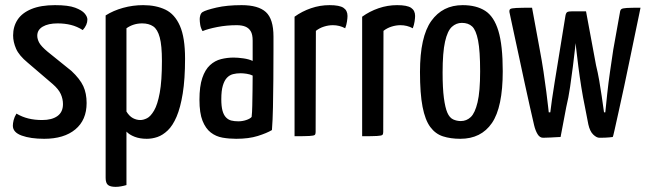

<svg xmlns="http://www.w3.org/2000/svg" viewBox="-20 -530 2526 747"><path d="M152 10Q99 10 64.5 -2.5Q30 -15 30 -41Q30 -50 33 -62.5Q36 -75 44 -88Q66 -75 90.5 -69Q115 -63 144 -63Q182 -63 203.5 -78.5Q225 -94 225 -125Q225 -145 216.5 -164Q208 -183 185 -203L88 -286Q54 -314 42.5 -340.5Q31 -367 31 -392Q31 -427 48.5 -453.5Q66 -480 102.5 -495Q139 -510 194 -510Q246 -510 272.5 -500Q299 -490 309.5 -477.5Q320 -465 320 -454Q320 -433 302 -413Q280 -427 256 -433Q232 -439 204 -439Q168 -439 146.5 -426.5Q125 -414 125 -391Q125 -378 132.5 -364Q140 -350 165 -329L258 -254Q291 -223 304 -195Q317 -167 317 -129Q317 -63 273 -26.5Q229 10 152 10Z M430 197Q409 197 400 189.5Q391 182 391 162V-470Q421 -489 459 -499.5Q497 -510 537 -510Q587 -510 623.5 -492.5Q660 -475 680 -429.5Q700 -384 700 -302Q700 -222 691 -166.5Q682 -111 667 -76Q652 -41 632.5 -22.5Q613 -4 592.5 3Q572 10 551 10Q524 10 503.5 2Q483 -6 472 -18V190Q462 193 451 195Q440 197 430 197ZM526 -63Q538 -63 552 -70Q566 -77 579.5 -100Q593 -123 601.5 -169Q610 -215 610 -293Q610 -353 601.5 -384.5Q593 -416 576 -427.5Q559 -439 533 -439Q499 -439 472 -420V-96Q483 -78 497 -70.5Q511 -63 526 -63Z M899 10Q871 10 845.5 5.5Q820 1 800 -14.5Q780 -30 768 -60Q756 -90 756 -142Q756 -194 767 -226.5Q778 -259 797 -276.5Q816 -294 840 -300Q864 -306 889 -306Q905 -306 926.5 -303Q948 -300 963 -293Q963 -293 963 -307Q963 -321 963 -339.5Q963 -358 963 -372Q963 -396 955.5 -408.5Q948 -421 934.5 -426.5Q921 -432 901 -432Q862 -432 826 -425Q790 -418 768 -409Q761 -421 759 -433.5Q757 -446 757 -456Q757 -463 759.5 -471Q762 -479 768 -483Q781 -491 822 -500.5Q863 -510 920 -510Q985 -510 1014.5 -483Q1044 -456 1044 -388V-335Q1044 -278 1043.5 -220.5Q1043 -163 1042 -112.5Q1041 -62 1038 -24Q1018 -12 983 -1Q948 10 899 10ZM907 -58Q923 -58 938 -63Q953 -68 959 -75Q961 -91 961.5 -119Q962 -147 962.5 -178Q963 -209 963 -236Q953 -241 939.5 -243Q926 -245 916 -245Q900 -245 886.5 -241.5Q873 -238 863 -227.5Q853 -217 847 -197Q841 -177 841 -144Q841 -117 845.5 -100Q850 -83 859 -73.5Q868 -64 880 -61Q892 -58 907 -58Z M1126 0V-465Q1155 -486 1190 -498Q1225 -510 1262 -510Q1301 -510 1316.5 -499.5Q1332 -489 1332 -468Q1332 -460 1330 -446.5Q1328 -433 1323 -420Q1312 -426 1300 -429Q1288 -432 1275 -432Q1258 -432 1240.5 -426.5Q1223 -421 1209 -410L1208 -16Q1208 -8 1204.5 -5Q1201 -2 1184 -1Q1167 0 1126 0Z M1389 0V-465Q1418 -486 1453 -498Q1488 -510 1525 -510Q1564 -510 1579.5 -499.5Q1595 -489 1595 -468Q1595 -460 1593 -446.5Q1591 -433 1586 -420Q1575 -426 1563 -429Q1551 -432 1538 -432Q1521 -432 1503.5 -426.5Q1486 -421 1472 -410L1471 -16Q1471 -8 1467.5 -5Q1464 -2 1447 -1Q1430 0 1389 0Z M1771 10Q1733 10 1703.5 0.5Q1674 -9 1654 -36Q1634 -63 1624 -114.5Q1614 -166 1614 -250Q1614 -387 1658 -448.5Q1702 -510 1780 -510Q1833 -510 1867.5 -488Q1902 -466 1919 -410Q1936 -354 1936 -253Q1936 -113 1894 -51.5Q1852 10 1771 10ZM1773 -59Q1795 -59 1811.5 -74.5Q1828 -90 1838 -132Q1848 -174 1848 -252Q1848 -332 1840 -372.5Q1832 -413 1817 -427Q1802 -441 1777 -441Q1755 -441 1738 -425.5Q1721 -410 1711.5 -368Q1702 -326 1702 -248Q1702 -187 1707 -149Q1712 -111 1720.5 -91.5Q1729 -72 1743 -65.5Q1757 -59 1773 -59Z M2312 6Q2301 6 2288 -6.5Q2275 -19 2269 -46L2256 -113Q2248 -151 2241.5 -192Q2235 -233 2230 -272Q2225 -311 2221.5 -342.5Q2218 -374 2216.5 -393Q2215 -412 2215 -412L2203 -458Q2202 -465 2206.5 -475.5Q2211 -486 2220 -486H2260L2299 -276Q2306 -248 2311.5 -216Q2317 -184 2321 -156Q2325 -128 2327.5 -110.5Q2330 -93 2330 -93H2335Q2338 -124 2342.5 -165.5Q2347 -207 2353.5 -252Q2360 -297 2366 -337L2392 -482Q2393 -491 2397.5 -494.5Q2402 -498 2418.5 -499Q2435 -500 2472 -500Q2472 -500 2466.5 -473Q2461 -446 2451.5 -401Q2442 -356 2431 -302Q2420 -248 2408.5 -194.5Q2397 -141 2387 -96Q2377 -51 2371 -24Q2365 3 2364 3Q2364 3 2350.5 4.5Q2337 6 2312 6ZM2093 6Q2080 6 2071.5 -8Q2063 -22 2058 -43Q2051 -74 2041 -117.5Q2031 -161 2020.5 -210.5Q2010 -260 1999.5 -308.5Q1989 -357 1980.5 -396.5Q1972 -436 1967 -459.5Q1962 -483 1962 -483Q1961 -492 1965.5 -495Q1970 -498 1989 -499Q2008 -500 2050 -500L2080 -337Q2088 -295 2094.5 -252Q2101 -209 2105.5 -173Q2110 -137 2112.5 -115Q2115 -93 2115 -93H2121Q2123 -111 2127.5 -142.5Q2132 -174 2138 -210.5Q2144 -247 2149 -278L2180 -469Q2182 -480 2187 -483Q2192 -486 2207 -486H2229Q2239 -486 2238 -481Q2237 -476 2232.5 -469.5Q2228 -463 2227 -458L2225 -413Q2225 -413 2223 -394.5Q2221 -376 2217.5 -343.5Q2214 -311 2209 -272Q2204 -233 2198 -191.5Q2192 -150 2183 -113L2161 3Q2161 3 2149 3.5Q2137 4 2121.5 5Q2106 6 2093 6Z"/></svg>

Font: Yanone Kaffeesatz
Style: Regular
Weight: 400
Designer: Yanone (Cyrillic: Daniel Pouzeot, Huerta Tipografica, and Cyreal)
Foundry: Yanone
Version: Version 2.003